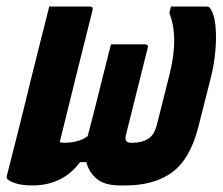

<svg xmlns="http://www.w3.org/2000/svg" viewBox="-52 -560 678 585"><path d="M286 -425H390Q401 -425 398 -414L332 -150Q325 -125 347 -125H353Q379 -125 398.5 -136.5Q418 -148 426 -180L465 -335Q493 -448 464 -520L469 -540H576Q586 -540 588 -535Q600 -520 604 -486Q608 -452 604.5 -408.5Q601 -365 590 -322L552 -172Q527 -75 472.5 -35Q418 5 330 5H314Q267 5 243 -15Q219 -35 211 -66H192Q164 -29 127.5 -12Q91 5 48 5Q16 5 -3 -1Q-22 -7 -29 -14Q-31 -16 -31.5 -18Q-32 -20 -31 -25Q-16 -84 -4 -131Q8 -178 19 -223Q30 -268 42.5 -319Q55 -370 72 -437Q78 -460 84.5 -486Q91 -512 98 -540H222Q233 -540 230 -529Q209 -445 189 -365.5Q169 -286 149 -204Q144 -185 139.5 -165.5Q135 -146 130 -127Q136 -125 144 -125Q163 -125 181.5 -129.5Q200 -134 215 -145Q229 -197 240 -241.5Q251 -286 262 -329.5Q273 -373 286 -425Z"/></svg>

Font: Recursive Mn Lnr St XBd
Style: Italic
Weight: 800
Italic angle: -15°
Monospace: yes
Version: Version 1.079;hotconv 1.0.112;makeotfexe 2.5.65598; ttfautoh